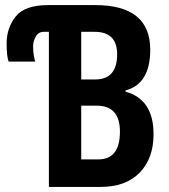

<svg xmlns="http://www.w3.org/2000/svg" viewBox="-20 -734 665 754"><path d="M376 0Q474 0 528.5 -56Q583 -112 583 -207Q583 -344 473 -374V-379Q570 -404 570 -539Q570 -714 354 -714H169Q77 -714 41.5 -669Q6 -624 6 -563Q6 -513 14 -492H118Q116 -500 113 -515Q110 -530 110 -552Q110 -572 120.5 -590.5Q131 -609 152 -609H172V0ZM299 -609H352Q440 -609 440 -521Q440 -422 354 -422H299ZM299 -319H360Q451 -319 451 -217Q451 -108 366 -108H299Z"/></svg>

Font: Noto Sans UI Condensed
Style: Bold
Weight: 700
Width: 3
Designer: Monotype Design Team
Foundry: Monotype Imaging Inc.
Version: 1.001